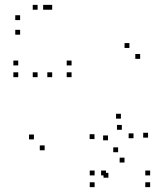

<svg xmlns="http://www.w3.org/2000/svg" viewBox="-20 -760 660 790"><path d="M62.8 -617.3V-637.3H42.8V-617.3ZM177.5 -720V-740H157.5V-720ZM134.7 -720V-740H114.7V-720ZM62.8 -677.3V-697.3H42.8V-677.3ZM194.7 -720V-740H174.7V-720ZM134.7 -720V-740H114.7V-720ZM134.7 -442.5V-462.5H114.7V-442.5ZM194.7 -442.5V-462.5H174.7V-442.5ZM274.5 -442.5V-462.5H254.5V-442.5ZM274.5 -490.8V-510.8H254.5V-490.8ZM55 -490.8V-510.8H35V-490.8ZM55 -442.5V-462.5H35V-442.5ZM119.5 -186.5V-206.5H99.5V-186.5ZM163.7 -141.7V-161.7H143.7V-141.7ZM556.7 -517.8V-537.8H536.7V-517.8ZM512.5 -562.7V-582.7H492.5V-562.7ZM368.8 -187.8V-207.8H348.8V-187.8ZM424.3 -182.7V-202.7H404.3V-182.7ZM481.3 -226V-246H461.3V-226ZM529.3 -191.2V-211.2H509.3V-191.2ZM466 -133.7V-153.7H446V-133.7ZM369.3 -38.3V-58.3H349.3V-38.3ZM369.3 10V-10H349.3V10ZM597.8 10V-10H577.8V10ZM597.8 -38.3V-58.3H577.8V-38.3ZM416 -38.3V-58.3H396V-38.3ZM426 -28.8V-48.8H406V-28.8ZM492.3 -91.3V-111.3H472.3V-91.3ZM589.2 -193.7V-213.7H569.2V-193.7ZM477.5 -271.8V-291.8H457.5V-271.8Z"/></svg>

Font: Monaspace Neon Dots Var
Style: Regular
Weight: 400
Designer: Riley Cran and the Lettermatic Team
Version: Version 1.100 (Monaspace Neon Dots)